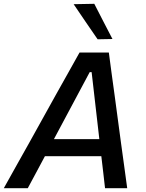

<svg xmlns="http://www.w3.org/2000/svg" viewBox="-46 -989 768 1009"><path d="M-26 0Q6.5 -58 42 -121.8Q77.5 -185.5 110 -243L246 -488Q281.5 -551 311.2 -604.2Q341 -657.5 372 -713H526Q533 -659 540.2 -605.8Q547.5 -552.5 556.5 -487L589.5 -241Q597.5 -182.5 606.2 -119.5Q615 -56.5 622.5 0H506Q501.5 -40.5 496.5 -83.2Q491.5 -126 486.5 -168H190Q167.5 -126 144.8 -83.5Q122 -41 100 0ZM425.5 -610 237.5 -258H476L435.5 -610ZM467 -782.5Q436 -827.5 404.5 -873.5Q373 -919.5 341 -967L449.5 -969Q473.5 -922.5 497.2 -876.2Q521 -830 545 -784Z"/></svg>

Font: Commissioner Medium
Style: Italic
Weight: 500
Italic angle: -12°
Designer: Kostas Bartsokas
Foundry: Kostas Bartsokas
Version: Version 1.000; ttfautohint (v1.8.3)